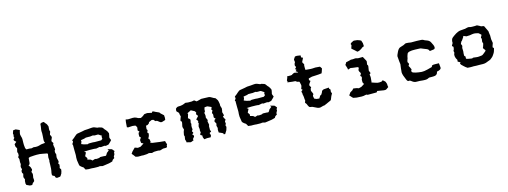

<svg xmlns="http://www.w3.org/2000/svg" viewBox="-14 -1331 5424 2052"><g transform="rotate(-15 2698.0 -305.0)"><path d="M184.6 -602.5C161.1 -613.3 149.4 -619.1 147.5 -619.1C144.5 -618.2 134.8 -617.2 119.1 -616.2C116.2 -609.4 115.2 -605.5 115.2 -604.5L109.4 -587.9C107.4 -582 107.4 -578.1 109.4 -577.1C111.3 -576.2 111.3 -566.4 107.4 -549.8C106.4 -544.9 107.4 -541 110.4 -539.1C113.3 -538.1 110.4 -533.2 99.6 -522.5C97.7 -519.5 96.7 -516.6 98.6 -511.7C100.6 -507.8 106.4 -500 118.2 -491.2C121.1 -489.3 118.2 -486.3 111.3 -481.4C104.5 -475.6 99.6 -471.7 95.7 -468.8C97.7 -452.1 97.7 -443.4 97.7 -442.4C97.7 -441.4 101.6 -434.6 108.4 -422.9C110.4 -419.9 111.3 -417 109.4 -414.1C107.4 -411.1 105.5 -399.4 101.6 -381.8C100.6 -378.9 102.5 -375 105.5 -370.1C108.4 -366.2 108.4 -356.4 106.4 -339.8C105.5 -335 102.5 -331.1 98.6 -330.1C94.7 -328.1 96.7 -321.3 102.5 -306.6C104.5 -304.7 104.5 -300.8 103.5 -296.9C102.5 -293 102.5 -285.2 102.5 -272.5C102.5 -259.8 102.5 -252.9 104.5 -252C106.4 -251 104.5 -244.1 98.6 -229.5C95.7 -222.7 95.7 -214.8 97.7 -208C99.6 -200.2 101.6 -195.3 102.5 -192.4C103.5 -188.5 101.6 -184.6 97.7 -181.6C94.7 -179.7 92.8 -174.8 92.8 -166C92.8 -163.1 92.8 -158.2 93.8 -153.3C94.7 -148.4 96.7 -145.5 100.6 -144.5C104.5 -142.6 102.5 -132.8 97.7 -117.2C94.7 -108.4 94.7 -100.6 98.6 -93.8C101.6 -86.9 103.5 -83 104.5 -81.1C106.4 -78.1 106.4 -75.2 103.5 -71.3C100.6 -67.4 99.6 -53.7 99.6 -29.3L103.5 -22.5C103.5 -23.4 103.5 -21.5 103.5 -16.6C127 -5.9 138.7 0 139.6 0C140.6 0 148.4 0 165 1C171.9 -10.7 175.8 -16.6 176.8 -17.6C177.7 -18.6 182.6 -22.5 191.4 -29.3C196.3 -32.2 198.2 -39.1 197.3 -48.8C196.3 -58.6 196.3 -63.5 196.3 -64.5C195.3 -67.4 194.3 -69.3 195.3 -71.3C196.3 -73.2 197.3 -83 200.2 -99.6C202.1 -107.4 201.2 -115.2 198.2 -122.1C195.3 -128.9 194.3 -132.8 193.4 -133.8C191.4 -136.7 192.4 -139.6 196.3 -141.6C199.2 -143.6 203.1 -149.4 206.1 -160.2C201.2 -178.7 198.2 -187.5 197.3 -188.5C197.3 -189.5 192.4 -196.3 180.7 -211.9C193.4 -214.8 198.2 -225.6 199.2 -241.2C200.2 -257.8 201.2 -273.4 203.1 -288.1L213.9 -293L222.7 -294.9C248 -296.9 261.7 -296.9 263.7 -297.9C265.6 -297.9 275.4 -297.9 293 -298.8C317.4 -299.8 339.8 -296.9 362.3 -292C384.8 -287.1 400.4 -285.2 409.2 -283.2V-278.3C410.2 -277.3 411.1 -277.3 413.1 -276.4L407.2 -239.3C407.2 -238.3 408.2 -229.5 409.2 -211.9C410.2 -203.1 409.2 -198.2 407.2 -197.3C406.2 -196.3 406.2 -182.6 406.2 -155.3C405.3 -124 404.3 -102.5 401.4 -91.8C398.4 -81.1 396.5 -68.4 395.5 -53.7C397.5 -44.9 399.4 -40 401.4 -39.1C403.3 -38.1 409.2 -36.1 420.9 -30.3C424.8 -19.5 426.8 -13.7 426.8 -12.7C426.8 -10.7 431.6 -8.8 440.4 -3.9C459 -5.9 468.8 -6.8 469.7 -6.8L480.5 -10.7L498 -39.1C497.1 -40 500 -46.9 503.9 -59.6C505.9 -71.3 505.9 -77.1 506.8 -79.1C507.8 -81.1 503.9 -85.9 497.1 -94.7C494.1 -97.7 494.1 -100.6 497.1 -104.5C500 -108.4 501 -118.2 502 -133.8C502.9 -137.7 501 -140.6 496.1 -142.6C491.2 -144.5 493.2 -151.4 501 -164.1C502.9 -166 502.9 -170.9 501 -179.7C499 -188.5 497.1 -196.3 495.1 -203.1C493.2 -210 492.2 -217.8 494.1 -226.6C496.1 -235.4 496.1 -241.2 497.1 -246.1C498 -250 498 -253.9 494.1 -258.8C491.2 -263.7 489.3 -273.4 491.2 -287.1C492.2 -293.9 494.1 -297.9 497.1 -298.8C500 -299.8 500 -307.6 498 -325.2C497.1 -331.1 497.1 -335.9 495.1 -336.9C494.1 -337.9 494.1 -344.7 493.2 -358.4C492.2 -363.3 494.1 -366.2 498 -368.2C502 -370.1 499 -377.9 488.3 -390.6C486.3 -393.6 485.4 -396.5 485.4 -400.4C485.4 -404.3 489.3 -415 497.1 -431.6C500 -436.5 500 -441.4 497.1 -448.2C494.1 -454.1 492.2 -460 489.3 -464.8C488.3 -464.8 488.3 -465.8 487.3 -466.8C486.3 -468.8 489.3 -479.5 497.1 -498C498 -501 498 -504.9 495.1 -509.8C492.2 -513.7 492.2 -522.5 493.2 -536.1C494.1 -548.8 494.1 -555.7 495.1 -556.6C496.1 -557.6 493.2 -565.4 486.3 -581.1C483.4 -586.9 482.4 -589.8 481.4 -589.8C480.5 -588.9 472.7 -598.6 458 -618.2C444.3 -617.2 437.5 -617.2 436.5 -617.2C435.5 -617.2 429.7 -614.3 418 -608.4C416 -592.8 416 -585 416 -583C416 -581.1 415 -575.2 413.1 -563.5C410.2 -546.9 408.2 -534.2 409.2 -525.4C411.1 -516.6 411.1 -500 409.2 -475.6C406.2 -436.5 405.3 -417 407.2 -416C409.2 -415 410.2 -410.2 413.1 -398.4C382.8 -395.5 369.1 -393.6 368.2 -393.6C367.2 -393.6 361.3 -391.6 348.6 -387.7C337.9 -384.8 329.1 -382.8 320.3 -382.8H305.7C296.9 -382.8 293 -382.8 292 -384.8C291 -386.7 282.2 -385.7 264.6 -380.9C256.8 -378.9 252 -378.9 250 -380.9C248 -382.8 231.4 -382.8 203.1 -382.8L193.4 -399.4L192.4 -410.2C190.4 -425.8 188.5 -442.4 189.5 -460C190.4 -476.6 190.4 -490.2 190.4 -499C190.4 -508.8 188.5 -518.6 184.6 -529.3C181.6 -540 180.7 -544.9 180.7 -545.9C178.7 -550.8 178.7 -558.6 180.7 -569.3L184.6 -585.9C185.5 -590.8 186.5 -592.8 188.5 -593.8C190.4 -594.7 188.5 -597.7 184.6 -602.5Z M966.8 -421.9C960 -424.8 952.1 -425.8 943.4 -425.8C938.5 -425.8 932.6 -425.8 925.8 -424.8C909.2 -422.9 886.7 -420.9 856.4 -419.9C854.5 -419.9 845.7 -418 829.1 -414.1C812.5 -411.1 801.8 -409.2 794.9 -408.2C777.3 -406.2 766.6 -403.3 762.7 -400.4C759.8 -397.5 752.9 -392.6 744.1 -385.7C740.2 -382.8 733.4 -377 725.6 -369.1C716.8 -362.3 710 -358.4 706.1 -354.5C700.2 -349.6 699.2 -344.7 704.1 -340.8C709 -336.9 705.1 -327.1 692.4 -310.5C691.4 -308.6 690.4 -307.6 690.4 -306.6C689.5 -305.7 690.4 -305.7 693.4 -304.7C697.3 -303.7 699.2 -302.7 696.3 -300.8V-275.4C697.3 -268.6 696.3 -258.8 696.3 -246.1C697.3 -196.3 698.2 -171.9 696.3 -170.9C695.3 -170.9 694.3 -157.2 695.3 -130.9C695.3 -128.9 696.3 -120.1 699.2 -104.5C702.1 -88.9 703.1 -78.1 704.1 -74.2C705.1 -71.3 707 -66.4 712.9 -61.5C717.8 -56.6 725.6 -49.8 737.3 -42H740.2C742.2 -41 747.1 -31.2 758.8 -10.7C780.3 -8.8 791 -7.8 792 -6.8H819.3C830.1 -6.8 835 -6.8 835.9 -5.9C836.9 -4.9 852.5 -3.9 883.8 -3.9C899.4 -3.9 907.2 -3.9 908.2 -5.9C909.2 -7.8 920.9 -5.9 943.4 0H946.3C950.2 0 957 -1 967.8 -2.9C981.4 -4.9 992.2 -6.8 1001 -7.8C1011.7 -8.8 1022.5 -10.7 1035.2 -14.6C1047.9 -18.6 1054.7 -20.5 1055.7 -20.5C1058.6 -21.5 1059.6 -25.4 1061.5 -30.3C1062.5 -34.2 1070.3 -41 1085.9 -49.8C1087.9 -51.8 1087.9 -53.7 1085.9 -58.6C1084 -63.5 1087.9 -73.2 1097.7 -87.9C1099.6 -91.8 1100.6 -95.7 1098.6 -99.6C1096.7 -103.5 1100.6 -110.4 1108.4 -122.1C1094.7 -139.6 1086.9 -148.4 1085 -148.4C1084 -148.4 1068.4 -152.3 1040 -160.2L1043 -155.3C1042 -156.2 1044.9 -152.3 1050.8 -144.5C1033.2 -129.9 1024.4 -123 1023.4 -123C1024.4 -122.1 1020.5 -115.2 1011.7 -102.5C1008.8 -97.7 1004.9 -95.7 1000 -96.7C995.1 -98.6 979.5 -98.6 950.2 -99.6C942.4 -99.6 938.5 -98.6 937.5 -95.7C936.5 -93.8 926.8 -91.8 908.2 -90.8C896.5 -89.8 890.6 -90.8 889.6 -93.8C888.7 -95.7 878.9 -92.8 858.4 -85.9C855.5 -84 851.6 -86.9 846.7 -92.8C841.8 -98.6 829.1 -104.5 806.6 -108.4C802.7 -108.4 801.8 -110.4 806.6 -114.3C810.5 -119.1 806.6 -129.9 793.9 -144.5C792 -146.5 791 -148.4 792 -152.3C793 -156.2 798.8 -167 809.6 -186.5L797.9 -196.3L792 -200.2C823.2 -201.2 842.8 -201.2 849.6 -202.1C855.5 -202.1 871.1 -202.1 895.5 -201.2C911.1 -200.2 919.9 -200.2 920.9 -198.2C921.9 -196.3 933.6 -199.2 958 -204.1C965.8 -206.1 971.7 -205.1 972.7 -202.1C973.6 -199.2 985.4 -200.2 1009.8 -203.1C1018.6 -205.1 1025.4 -204.1 1027.3 -201.2C1029.3 -198.2 1042 -200.2 1065.4 -206.1L1089.8 -229.5C1091.8 -231.4 1095.7 -236.3 1103.5 -245.1C1097.7 -259.8 1094.7 -266.6 1093.8 -267.6C1093.8 -268.6 1093.8 -270.5 1092.8 -274.4C1091.8 -278.3 1091.8 -281.2 1093.8 -285.2C1095.7 -288.1 1096.7 -299.8 1100.6 -320.3C1093.8 -335 1090.8 -341.8 1090.8 -342.8C1090.8 -343.8 1085.9 -350.6 1075.2 -364.3C1071.3 -368.2 1070.3 -369.1 1069.3 -369.1C1068.4 -370.1 1064.5 -376 1056.6 -386.7C1052.7 -393.6 1046.9 -397.5 1041 -400.4C1035.2 -402.3 1028.3 -404.3 1021.5 -406.2C1013.7 -409.2 1008.8 -411.1 1005.9 -409.2C1003.9 -407.2 990.2 -411.1 966.8 -421.9ZM908.2 -340.8C922.9 -343.8 931.6 -343.8 934.6 -340.8C937.5 -338.9 943.4 -337.9 954.1 -337.9C975.6 -338.9 986.3 -338.9 987.3 -336.9C988.3 -335 1000 -328.1 1022.5 -313.5C1016.6 -309.6 1013.7 -307.6 1014.6 -306.6C1014.6 -304.7 1014.6 -296.9 1016.6 -281.2C1010.7 -277.3 1007.8 -274.4 1006.8 -274.4C1006.8 -275.4 1004.9 -273.4 1001 -269.5C955.1 -268.6 930.7 -268.6 928.7 -269.5C926.8 -270.5 920.9 -270.5 910.2 -271.5C874 -272.5 856.4 -271.5 855.5 -268.6C855.5 -265.6 850.6 -265.6 839.8 -268.6C820.3 -272.5 811.5 -274.4 810.5 -275.4C809.6 -275.4 800.8 -279.3 783.2 -286.1C790 -301.8 793 -309.6 793 -310.5C793 -311.5 793 -316.4 792 -327.1C825.2 -332 841.8 -335.9 843.8 -337.9C845.7 -339.8 849.6 -340.8 858.4 -339.8C862.3 -338.9 870.1 -339.8 880.9 -339.8C890.6 -338.9 899.4 -338.9 908.2 -340.8Z M1641.6 -412.1C1633.8 -415 1628.9 -418 1626 -420.9C1623 -422.9 1617.2 -423.8 1606.4 -424.8C1604.5 -424.8 1604.5 -423.8 1603.5 -420.9C1602.5 -417 1602.5 -415 1601.6 -413.1C1567.4 -419.9 1550.8 -423.8 1549.8 -423.8C1548.8 -423.8 1540 -422.9 1522.5 -420.9C1518.6 -420.9 1513.7 -418.9 1509.8 -414.1C1505.9 -409.2 1494.1 -401.4 1472.7 -390.6C1457 -394.5 1449.2 -395.5 1448.2 -395.5C1447.3 -394.5 1439.5 -399.4 1423.8 -407.2C1415 -411.1 1403.3 -414.1 1389.6 -414.1C1375 -413.1 1366.2 -413.1 1362.3 -413.1C1346.7 -413.1 1339.8 -413.1 1338.9 -412.1C1337.9 -411.1 1328.1 -413.1 1310.5 -417C1307.6 -399.4 1306.6 -389.6 1305.7 -387.7C1305.7 -385.7 1304.7 -368.2 1301.8 -333C1304.7 -335 1305.7 -334 1306.6 -333C1307.6 -332 1308.6 -331.1 1310.5 -328.1C1344.7 -331.1 1361.3 -332 1363.3 -331.1C1365.2 -330.1 1376 -329.1 1394.5 -327.1C1403.3 -314.5 1408.2 -307.6 1408.2 -306.6L1407.2 -293C1406.2 -282.2 1405.3 -276.4 1403.3 -274.4C1402.3 -272.5 1407.2 -266.6 1418 -254.9C1420.9 -251 1419.9 -249 1413.1 -248C1406.2 -247.1 1403.3 -232.4 1404.3 -205.1C1404.3 -200.2 1407.2 -197.3 1413.1 -195.3C1418.9 -193.4 1418 -185.5 1406.2 -171.9C1404.3 -168.9 1402.3 -165 1402.3 -158.2C1402.3 -152.3 1403.3 -143.6 1405.3 -134.8C1406.2 -130.9 1408.2 -128.9 1413.1 -127.9C1417 -127 1422.9 -124 1428.7 -120.1C1403.3 -103.5 1390.6 -95.7 1389.6 -94.7C1388.7 -94.7 1378.9 -93.8 1361.3 -90.8C1357.4 -89.8 1352.5 -91.8 1346.7 -94.7C1340.8 -97.7 1333 -99.6 1326.2 -101.6C1304.7 -79.1 1293.9 -68.4 1293 -68.4C1293 -67.4 1288.1 -60.5 1277.3 -45.9C1288.1 -34.2 1293 -28.3 1293 -27.3C1293 -26.4 1298.8 -19.5 1309.6 -4.9L1335.9 1H1366.2C1378.9 0 1385.7 0 1387.7 2H1392.6C1399.4 2 1412.1 2 1429.7 0C1444.3 -2 1452.1 -2.9 1453.1 -4.9C1453.1 -6.8 1463.9 -4.9 1487.3 1C1492.2 2 1497.1 1 1502 -2C1505.9 -4.9 1522.5 -5.9 1551.8 -5.9C1567.4 -5.9 1575.2 -3.9 1576.2 -2C1576.2 0 1589.8 -3.9 1616.2 -12.7H1645.5L1661.1 -16.6C1663.1 -30.3 1664.1 -38.1 1664.1 -39.1C1664.1 -40 1666 -42 1669.9 -44.9C1663.1 -63.5 1660.2 -73.2 1660.2 -74.2C1659.2 -75.2 1659.2 -78.1 1658.2 -85C1624 -88.9 1604.5 -89.8 1599.6 -90.8C1594.7 -91.8 1587.9 -91.8 1578.1 -93.8C1540 -98.6 1520.5 -100.6 1520.5 -101.6C1520.5 -102.5 1514.6 -104.5 1501 -107.4C1504.9 -115.2 1506.8 -119.1 1506.8 -120.1C1506.8 -121.1 1505.9 -130.9 1502 -147.5C1498 -150.4 1495.1 -152.3 1493.2 -154.3C1491.2 -156.2 1492.2 -160.2 1497.1 -168C1501 -172.9 1503.9 -180.7 1505.9 -188.5L1509.8 -207C1510.7 -210.9 1508.8 -212.9 1502.9 -214.8C1497.1 -216.8 1498 -226.6 1506.8 -244.1C1508.8 -247.1 1506.8 -250 1502.9 -252.9C1499 -255.9 1499 -270.5 1503.9 -296.9C1512.7 -297.9 1518.6 -298.8 1519.5 -298.8C1520.5 -297.9 1526.4 -302.7 1539.1 -312.5C1542 -314.5 1543.9 -317.4 1542 -320.3C1540 -323.2 1551.8 -329.1 1577.1 -339.8C1588.9 -338.9 1594.7 -337.9 1595.7 -336.9C1596.7 -335.9 1600.6 -331.1 1608.4 -323.2C1614.3 -316.4 1620.1 -314.5 1623 -317.4C1626 -320.3 1636.7 -313.5 1655.3 -297.9C1663.1 -291 1672.9 -288.1 1684.6 -292C1696.3 -294.9 1707 -298.8 1717.8 -302.7L1720.7 -325.2C1720.7 -326.2 1720.7 -335.9 1718.8 -354.5C1694.3 -376 1681.6 -387.7 1681.6 -391.6C1681.6 -394.5 1668 -401.4 1641.6 -412.1Z M2006.8 -419.9C1989.3 -420.9 1979.5 -421.9 1978.5 -423.8C1977.5 -425.8 1966.8 -421.9 1949.2 -414.1C1942.4 -411.1 1930.7 -408.2 1914.1 -406.2L1888.7 -405.3C1881.8 -405.3 1875 -402.3 1869.1 -397.5C1863.3 -392.6 1860.4 -389.6 1859.4 -388.7C1857.4 -375 1857.4 -367.2 1856.4 -365.2C1855.5 -362.3 1861.3 -354.5 1875 -342.8C1878.9 -339.8 1880.9 -335 1880.9 -329.1C1880.9 -323.2 1882.8 -312.5 1887.7 -297.9C1888.7 -295.9 1887.7 -293.9 1886.7 -292C1884.8 -290 1881.8 -279.3 1875 -260.7C1872.1 -252 1873 -247.1 1878.9 -245.1C1884.8 -244.1 1886.7 -233.4 1881.8 -214.8C1877.9 -196.3 1875 -185.5 1876 -181.6C1877 -177.7 1879.9 -168.9 1883.8 -155.3C1885.7 -151.4 1884.8 -147.5 1880.9 -142.6C1877.9 -137.7 1874 -124 1870.1 -99.6C1868.2 -91.8 1869.1 -86.9 1872.1 -85.9C1875 -85 1874 -73.2 1869.1 -49.8C1868.2 -45.9 1869.1 -41 1872.1 -35.2C1875 -29.3 1877 -21.5 1876 -12.7C1903.3 -5.9 1918 -2.9 1919.9 -2C1920.9 -1 1932.6 -4.9 1956.1 -15.6C1954.1 -18.6 1953.1 -21.5 1951.2 -23.4C1949.2 -26.4 1953.1 -33.2 1963.9 -43.9C1967.8 -47.9 1970.7 -51.8 1970.7 -56.6C1971.7 -61.5 1966.8 -69.3 1958 -78.1C1955.1 -81.1 1958 -83 1966.8 -85.9C1974.6 -89.8 1973.6 -97.7 1961.9 -111.3C1968.8 -123 1972.7 -128.9 1973.6 -129.9C1974.6 -130.9 1973.6 -135.7 1971.7 -146.5C1970.7 -154.3 1970.7 -163.1 1971.7 -169.9C1973.6 -175.8 1974.6 -180.7 1975.6 -185.5C1977.5 -192.4 1977.5 -195.3 1974.6 -196.3C1971.7 -197.3 1972.7 -209 1978.5 -229.5C1980.5 -234.4 1978.5 -239.3 1972.7 -245.1C1967.8 -251 1961.9 -254.9 1957 -256.8C1964.8 -284.2 1969.7 -298.8 1969.7 -299.8L1965.8 -310.5C1984.4 -319.3 1995.1 -325.2 1999 -327.1C2002.9 -329.1 2004.9 -330.1 2007.8 -332C2034.2 -317.4 2046.9 -310.5 2047.9 -310.5C2047.9 -311.5 2050.8 -306.6 2055.7 -297.9C2059.6 -292 2059.6 -287.1 2053.7 -284.2C2048.8 -281.2 2052.7 -271.5 2066.4 -256.8C2068.4 -253.9 2068.4 -252.9 2066.4 -251C2064.5 -249 2056.6 -240.2 2041 -223.6C2038.1 -220.7 2039.1 -217.8 2044.9 -214.8C2049.8 -211.9 2052.7 -205.1 2054.7 -196.3C2055.7 -193.4 2053.7 -191.4 2049.8 -189.5C2045.9 -187.5 2047.9 -184.6 2055.7 -179.7C2048.8 -158.2 2045.9 -146.5 2044.9 -145.5C2043.9 -144.5 2044.9 -134.8 2047.9 -116.2C2048.8 -111.3 2049.8 -109.4 2047.9 -108.4C2045.9 -108.4 2045.9 -98.6 2048.8 -80.1C2049.8 -78.1 2049.8 -77.1 2049.8 -75.2C2048.8 -73.2 2048.8 -72.3 2047.9 -71.3C2037.1 -59.6 2036.1 -52.7 2043 -47.9C2048.8 -43.9 2052.7 -42 2055.7 -41C2058.6 -39.1 2059.6 -35.2 2057.6 -29.3C2055.7 -23.4 2059.6 -11.7 2068.4 4.9C2087.9 2 2097.7 1 2098.6 1C2099.6 1 2113.3 1 2139.6 2C2145.5 -10.7 2147.5 -17.6 2147.5 -18.6C2147.5 -20.5 2144.5 -29.3 2139.6 -44.9C2156.2 -52.7 2163.1 -58.6 2159.2 -62.5C2155.3 -67.4 2154.3 -70.3 2153.3 -71.3C2151.4 -74.2 2151.4 -77.1 2152.3 -81.1C2153.3 -85.9 2153.3 -95.7 2152.3 -110.4C2151.4 -119.1 2153.3 -125 2156.2 -126C2159.2 -127 2157.2 -139.6 2151.4 -166C2149.4 -172.9 2151.4 -177.7 2154.3 -178.7C2158.2 -180.7 2155.3 -190.4 2145.5 -209C2142.6 -212.9 2142.6 -216.8 2144.5 -221.7C2146.5 -225.6 2146.5 -237.3 2143.6 -255.9C2142.6 -259.8 2141.6 -262.7 2140.6 -263.7C2138.7 -264.6 2143.6 -270.5 2151.4 -281.2C2153.3 -284.2 2153.3 -287.1 2151.4 -291C2150.4 -295.9 2152.3 -306.6 2158.2 -324.2C2178.7 -327.1 2189.5 -327.1 2191.4 -326.2C2193.4 -325.2 2205.1 -320.3 2228.5 -309.6C2230.5 -304.7 2232.4 -300.8 2231.4 -299.8C2230.5 -298.8 2226.6 -293.9 2220.7 -285.2C2224.6 -280.3 2227.5 -276.4 2230.5 -274.4C2232.4 -272.5 2229.5 -263.7 2220.7 -248C2218.8 -245.1 2219.7 -240.2 2224.6 -234.4C2228.5 -228.5 2228.5 -216.8 2225.6 -201.2C2224.6 -197.3 2225.6 -193.4 2228.5 -189.5C2231.4 -185.5 2236.3 -180.7 2242.2 -175.8C2234.4 -171.9 2229.5 -168.9 2228.5 -168C2227.5 -167 2225.6 -162.1 2221.7 -151.4C2230.5 -134.8 2235.4 -125 2236.3 -123C2237.3 -122.1 2235.4 -118.2 2231.4 -107.4C2230.5 -105.5 2230.5 -101.6 2231.4 -97.7C2232.4 -93.8 2233.4 -86.9 2237.3 -76.2C2238.3 -71.3 2237.3 -68.4 2235.4 -66.4C2233.4 -64.5 2233.4 -50.8 2235.4 -25.4C2252.9 -17.6 2264.6 -12.7 2268.6 -10.7C2271.5 -8.8 2275.4 -6.8 2281.2 -3.9V4.9C2282.2 7.8 2287.1 7.8 2297.9 8.8C2312.5 -14.6 2320.3 -26.4 2320.3 -27.3C2321.3 -28.3 2323.2 -37.1 2329.1 -56.6C2331.1 -63.5 2331.1 -68.4 2327.1 -71.3C2323.2 -73.2 2325.2 -83 2333 -98.6C2335.9 -104.5 2335 -108.4 2331.1 -110.4C2327.1 -113.3 2329.1 -122.1 2339.8 -136.7C2340.8 -138.7 2341.8 -139.6 2341.8 -140.6C2341.8 -142.6 2340.8 -143.6 2338.9 -145.5C2335.9 -149.4 2330.1 -158.2 2324.2 -172.9C2321.3 -178.7 2324.2 -180.7 2330.1 -181.6C2336.9 -182.6 2337.9 -190.4 2333 -206.1C2329.1 -217.8 2327.1 -224.6 2327.1 -225.6L2331.1 -241.2C2333 -256.8 2334 -264.6 2334 -266.6C2333 -268.6 2331.1 -276.4 2326.2 -292C2324.2 -299.8 2323.2 -304.7 2325.2 -306.6C2327.1 -307.6 2325.2 -320.3 2320.3 -344.7C2318.4 -355.5 2315.4 -363.3 2309.6 -370.1C2304.7 -377 2301.8 -380.9 2300.8 -382.8C2295.9 -388.7 2293 -391.6 2291 -390.6C2290 -389.6 2277.3 -395.5 2252.9 -410.2C2246.1 -414.1 2239.3 -417 2233.4 -418C2226.6 -418.9 2210 -418.9 2184.6 -419.9C2161.1 -420.9 2148.4 -420.9 2147.5 -420.9C2146.5 -420.9 2136.7 -418 2118.2 -413.1C2101.6 -409.2 2092.8 -407.2 2091.8 -408.2C2090.8 -409.2 2085.9 -413.1 2076.2 -420.9C2073.2 -422.9 2070.3 -424.8 2066.4 -424.8C2064.5 -424.8 2062.5 -423.8 2059.6 -422.9C2053.7 -419.9 2035.2 -418.9 2006.8 -419.9Z M2765.6 -421.9C2758.8 -424.8 2751 -425.8 2742.2 -425.8C2737.3 -425.8 2731.4 -425.8 2724.6 -424.8C2708 -422.9 2685.5 -420.9 2655.3 -419.9C2653.3 -419.9 2644.5 -418 2627.9 -414.1C2611.3 -411.1 2600.6 -409.2 2593.8 -408.2C2576.2 -406.2 2565.4 -403.3 2561.5 -400.4C2558.6 -397.5 2551.8 -392.6 2543 -385.7C2539.1 -382.8 2532.2 -377 2524.4 -369.1C2515.6 -362.3 2508.8 -358.4 2504.9 -354.5C2499 -349.6 2498 -344.7 2502.9 -340.8C2507.8 -336.9 2503.9 -327.1 2491.2 -310.5C2490.2 -308.6 2489.3 -307.6 2489.3 -306.6C2488.3 -305.7 2489.3 -305.7 2492.2 -304.7C2496.1 -303.7 2498 -302.7 2495.1 -300.8V-275.4C2496.1 -268.6 2495.1 -258.8 2495.1 -246.1C2496.1 -196.3 2497.1 -171.9 2495.1 -170.9C2494.1 -170.9 2493.2 -157.2 2494.1 -130.9C2494.1 -128.9 2495.1 -120.1 2498 -104.5C2501 -88.9 2502 -78.1 2502.9 -74.2C2503.9 -71.3 2505.9 -66.4 2511.7 -61.5C2516.6 -56.6 2524.4 -49.8 2536.1 -42H2539.1C2541 -41 2545.9 -31.2 2557.6 -10.7C2579.1 -8.8 2589.8 -7.8 2590.8 -6.8H2618.2C2628.9 -6.8 2633.8 -6.8 2634.8 -5.9C2635.7 -4.9 2651.4 -3.9 2682.6 -3.9C2698.2 -3.9 2706.1 -3.9 2707 -5.9C2708 -7.8 2719.7 -5.9 2742.2 0H2745.1C2749 0 2755.9 -1 2766.6 -2.9C2780.3 -4.9 2791 -6.8 2799.8 -7.8C2810.5 -8.8 2821.3 -10.7 2834 -14.6C2846.7 -18.6 2853.5 -20.5 2854.5 -20.5C2857.4 -21.5 2858.4 -25.4 2860.4 -30.3C2861.3 -34.2 2869.1 -41 2884.8 -49.8C2886.7 -51.8 2886.7 -53.7 2884.8 -58.6C2882.8 -63.5 2886.7 -73.2 2896.5 -87.9C2898.4 -91.8 2899.4 -95.7 2897.5 -99.6C2895.5 -103.5 2899.4 -110.4 2907.2 -122.1C2893.6 -139.6 2885.7 -148.4 2883.8 -148.4C2882.8 -148.4 2867.2 -152.3 2838.9 -160.2L2841.8 -155.3C2840.8 -156.2 2843.8 -152.3 2849.6 -144.5C2832 -129.9 2823.2 -123 2822.3 -123C2823.2 -122.1 2819.3 -115.2 2810.5 -102.5C2807.6 -97.7 2803.7 -95.7 2798.8 -96.7C2793.9 -98.6 2778.3 -98.6 2749 -99.6C2741.2 -99.6 2737.3 -98.6 2736.3 -95.7C2735.4 -93.8 2725.6 -91.8 2707 -90.8C2695.3 -89.8 2689.5 -90.8 2688.5 -93.8C2687.5 -95.7 2677.7 -92.8 2657.2 -85.9C2654.3 -84 2650.4 -86.9 2645.5 -92.8C2640.6 -98.6 2627.9 -104.5 2605.5 -108.4C2601.6 -108.4 2600.6 -110.4 2605.5 -114.3C2609.4 -119.1 2605.5 -129.9 2592.8 -144.5C2590.8 -146.5 2589.8 -148.4 2590.8 -152.3C2591.8 -156.2 2597.7 -167 2608.4 -186.5L2596.7 -196.3L2590.8 -200.2C2622.1 -201.2 2641.6 -201.2 2648.4 -202.1C2654.3 -202.1 2669.9 -202.1 2694.3 -201.2C2710 -200.2 2718.8 -200.2 2719.7 -198.2C2720.7 -196.3 2732.4 -199.2 2756.8 -204.1C2764.6 -206.1 2770.5 -205.1 2771.5 -202.1C2772.5 -199.2 2784.2 -200.2 2808.6 -203.1C2817.4 -205.1 2824.2 -204.1 2826.2 -201.2C2828.1 -198.2 2840.8 -200.2 2864.3 -206.1L2888.7 -229.5C2890.6 -231.4 2894.5 -236.3 2902.3 -245.1C2896.5 -259.8 2893.6 -266.6 2892.6 -267.6C2892.6 -268.6 2892.6 -270.5 2891.6 -274.4C2890.6 -278.3 2890.6 -281.2 2892.6 -285.2C2894.5 -288.1 2895.5 -299.8 2899.4 -320.3C2892.6 -335 2889.6 -341.8 2889.6 -342.8C2889.6 -343.8 2884.8 -350.6 2874 -364.3C2870.1 -368.2 2869.1 -369.1 2868.2 -369.1C2867.2 -370.1 2863.3 -376 2855.5 -386.7C2851.6 -393.6 2845.7 -397.5 2839.8 -400.4C2834 -402.3 2827.1 -404.3 2820.3 -406.2C2812.5 -409.2 2807.6 -411.1 2804.7 -409.2C2802.7 -407.2 2789.1 -411.1 2765.6 -421.9ZM2707 -340.8C2721.7 -343.8 2730.5 -343.8 2733.4 -340.8C2736.3 -338.9 2742.2 -337.9 2752.9 -337.9C2774.4 -338.9 2785.2 -338.9 2786.1 -336.9C2787.1 -335 2798.8 -328.1 2821.3 -313.5C2815.4 -309.6 2812.5 -307.6 2813.5 -306.6C2813.5 -304.7 2813.5 -296.9 2815.4 -281.2C2809.6 -277.3 2806.6 -274.4 2805.7 -274.4C2805.7 -275.4 2803.7 -273.4 2799.8 -269.5C2753.9 -268.6 2729.5 -268.6 2727.5 -269.5C2725.6 -270.5 2719.7 -270.5 2709 -271.5C2672.9 -272.5 2655.3 -271.5 2654.3 -268.6C2654.3 -265.6 2649.4 -265.6 2638.7 -268.6C2619.1 -272.5 2610.4 -274.4 2609.4 -275.4C2608.4 -275.4 2599.6 -279.3 2582 -286.1C2588.9 -301.8 2591.8 -309.6 2591.8 -310.5C2591.8 -311.5 2591.8 -316.4 2590.8 -327.1C2624 -332 2640.6 -335.9 2642.6 -337.9C2644.5 -339.8 2648.4 -340.8 2657.2 -339.8C2661.1 -338.9 2668.9 -339.8 2679.7 -339.8C2689.5 -338.9 2698.2 -338.9 2707 -340.8Z M3293.9 -594.7C3266.6 -598.6 3252 -601.6 3251 -600.6C3249 -600.6 3243.2 -599.6 3232.4 -598.6C3221.7 -583 3215.8 -574.2 3214.8 -572.3C3212.9 -571.3 3213.9 -561.5 3216.8 -543.9C3217.8 -540 3215.8 -536.1 3211.9 -531.2C3208 -526.4 3207 -518.6 3206.1 -504.9C3206.1 -501 3208 -497.1 3212.9 -493.2C3217.8 -489.3 3212.9 -480.5 3198.2 -468.8C3201.2 -466.8 3205.1 -464.8 3209 -460.9C3212.9 -457 3209 -452.1 3198.2 -445.3C3210.9 -437.5 3216.8 -432.6 3217.8 -431.6C3216.8 -431.6 3217.8 -429.7 3221.7 -424.8C3195.3 -429.7 3182.6 -431.6 3180.7 -432.6C3179.7 -433.6 3170.9 -429.7 3154.3 -420.9C3154.3 -419.9 3153.3 -418.9 3150.4 -417C3147.5 -415 3129.9 -414.1 3097.7 -415C3094.7 -415 3094.7 -414.1 3095.7 -410.2C3097.7 -407.2 3092.8 -394.5 3083 -373C3085.9 -366.2 3086.9 -362.3 3086.9 -361.3C3087.9 -360.4 3085.9 -357.4 3083 -352.5C3117.2 -347.7 3134.8 -345.7 3135.7 -345.7C3135.7 -344.7 3145.5 -344.7 3165 -343.8C3168.9 -344.7 3172.9 -341.8 3177.7 -336.9C3182.6 -332 3191.4 -329.1 3205.1 -327.1C3209 -326.2 3210.9 -324.2 3210.9 -320.3C3210.9 -316.4 3213.9 -305.7 3217.8 -289.1C3219.7 -282.2 3217.8 -273.4 3213.9 -264.6C3210.9 -254.9 3209 -248 3207 -245.1C3209 -244.1 3212.9 -242.2 3216.8 -238.3C3220.7 -234.4 3217.8 -229.5 3207 -224.6C3202.1 -221.7 3201.2 -217.8 3203.1 -211.9C3205.1 -207 3205.1 -203.1 3207 -200.2C3208 -197.3 3208 -194.3 3207 -190.4C3206.1 -186.5 3208 -179.7 3210.9 -168.9C3210.9 -168 3211.9 -163.1 3212.9 -151.4C3213.9 -139.6 3213.9 -133.8 3213.9 -132.8C3215.8 -122.1 3216.8 -117.2 3216.8 -116.2C3217.8 -116.2 3214.8 -110.4 3210 -97.7C3208 -93.8 3209 -89.8 3213.9 -86.9C3218.8 -83 3224.6 -73.2 3230.5 -55.7C3235.4 -43.9 3241.2 -37.1 3249 -35.2C3255.9 -34.2 3264.6 -33.2 3272.5 -31.2C3273.4 -30.3 3281.2 -27.3 3294.9 -20.5C3308.6 -13.7 3317.4 -9.8 3321.3 -7.8C3330.1 -3.9 3338.9 -2 3346.7 -2C3350.6 -2 3353.5 -2 3357.4 -2.9C3368.2 -5.9 3375 -6.8 3378.9 -8.8C3387.7 -11.7 3392.6 -12.7 3394.5 -11.7C3396.5 -9.8 3407.2 -14.6 3427.7 -23.4C3436.5 -27.3 3441.4 -29.3 3442.4 -30.3C3442.4 -31.2 3454.1 -35.2 3477.5 -45.9C3482.4 -48.8 3486.3 -55.7 3490.2 -68.4C3494.1 -81.1 3501 -95.7 3511.7 -113.3C3512.7 -114.3 3512.7 -114.3 3512.7 -116.2C3512.7 -118.2 3511.7 -122.1 3508.8 -126C3504.9 -130.9 3504.9 -141.6 3507.8 -156.2C3508.8 -161.1 3505.9 -164.1 3501 -167C3496.1 -169.9 3495.1 -175.8 3496.1 -184.6C3459 -181.6 3440.4 -180.7 3439.5 -180.7C3438.5 -181.6 3431.6 -177.7 3418 -169.9L3411.1 -152.3C3412.1 -152.3 3408.2 -147.5 3402.3 -137.7C3398.4 -130.9 3394.5 -127 3391.6 -128.9C3388.7 -130.9 3380.9 -121.1 3368.2 -97.7C3348.6 -99.6 3339.8 -100.6 3338.9 -100.6C3337.9 -100.6 3330.1 -103.5 3315.4 -110.4L3309.6 -134.8C3309.6 -135.7 3309.6 -138.7 3310.5 -144.5C3309.6 -150.4 3312.5 -153.3 3316.4 -155.3C3321.3 -156.2 3319.3 -164.1 3312.5 -178.7C3305.7 -193.4 3301.8 -201.2 3302.7 -202.1C3303.7 -203.1 3303.7 -209 3305.7 -220.7C3306.6 -226.6 3308.6 -229.5 3312.5 -231.4C3316.4 -233.4 3313.5 -241.2 3303.7 -254.9C3300.8 -258.8 3299.8 -263.7 3302.7 -269.5C3304.7 -275.4 3310.5 -284.2 3321.3 -297.9C3326.2 -303.7 3324.2 -307.6 3318.4 -309.6C3312.5 -312.5 3310.5 -320.3 3314.5 -334C3336.9 -338.9 3349.6 -342.8 3352.5 -343.8C3356.4 -344.7 3370.1 -344.7 3394.5 -345.7C3415 -346.7 3425.8 -346.7 3427.7 -347.7C3428.7 -347.7 3439.5 -348.6 3460.9 -351.6C3463.9 -358.4 3465.8 -365.2 3467.8 -369.1C3468.8 -374 3472.7 -384.8 3478.5 -401.4L3466.8 -418.9L3461.9 -424.8C3428.7 -427.7 3413.1 -428.7 3412.1 -428.7L3379.9 -426.8C3372.1 -425.8 3357.4 -426.8 3336.9 -428.7C3316.4 -430.7 3305.7 -431.6 3303.7 -431.6C3303.7 -434.6 3303.7 -441.4 3302.7 -453.1C3301.8 -463.9 3302.7 -469.7 3302.7 -470.7C3302.7 -482.4 3303.7 -488.3 3305.7 -489.3C3307.6 -491.2 3303.7 -499 3293.9 -513.7C3291 -517.6 3291 -522.5 3293.9 -526.4C3296.9 -530.3 3301.8 -540 3309.6 -557.6C3312.5 -564.5 3310.5 -568.4 3302.7 -567.4C3294.9 -567.4 3292 -576.2 3293.9 -594.7Z M3920.9 -595.7C3899.4 -598.6 3887.7 -599.6 3884.8 -599.6H3883.8C3882.8 -600.6 3873 -595.7 3852.5 -585L3842.8 -575.2C3840.8 -574.2 3842.8 -569.3 3847.7 -560.5C3842.8 -544.9 3840.8 -537.1 3839.8 -536.1C3838.9 -535.2 3838.9 -531.2 3835.9 -524.4C3850.6 -511.7 3860.4 -502.9 3865.2 -499C3869.1 -495.1 3877 -488.3 3890.6 -475.6C3903.3 -478.5 3909.2 -478.5 3910.2 -479.5C3911.1 -479.5 3918 -484.4 3932.6 -491.2C3939.5 -494.1 3943.4 -497.1 3944.3 -500C3945.3 -502.9 3955.1 -507.8 3972.7 -514.6C3971.7 -537.1 3971.7 -547.9 3970.7 -548.8C3970.7 -549.8 3966.8 -558.6 3960.9 -579.1C3951.2 -584 3947.3 -586.9 3946.3 -586.9C3945.3 -586.9 3936.5 -589.8 3920.9 -595.7ZM3878.9 -406.2C3863.3 -411.1 3849.6 -414.1 3839.8 -412.1C3830.1 -410.2 3819.3 -410.2 3805.7 -411.1C3801.8 -412.1 3797.9 -411.1 3794.9 -409.2C3792 -408.2 3775.4 -404.3 3745.1 -397.5C3740.2 -386.7 3737.3 -381.8 3736.3 -380.9L3729.5 -373L3742.2 -333C3742.2 -332 3742.2 -327.1 3744.1 -316.4C3763.7 -322.3 3773.4 -325.2 3774.4 -326.2C3775.4 -327.1 3783.2 -325.2 3795.9 -322.3C3812.5 -319.3 3829.1 -317.4 3844.7 -316.4C3860.4 -315.4 3864.3 -306.6 3853.5 -290C3849.6 -283.2 3849.6 -275.4 3854.5 -265.6C3860.4 -255.9 3863.3 -250 3865.2 -248C3867.2 -245.1 3866.2 -240.2 3863.3 -234.4C3859.4 -228.5 3856.4 -223.6 3853.5 -219.7C3852.5 -217.8 3853.5 -215.8 3858.4 -212.9C3863.3 -210 3866.2 -204.1 3865.2 -192.4C3865.2 -189.5 3864.3 -187.5 3861.3 -185.5C3859.4 -183.6 3857.4 -171.9 3858.4 -153.3C3858.4 -145.5 3859.4 -139.6 3862.3 -135.7C3864.3 -131.8 3867.2 -127.9 3871.1 -125L3834 -101.6C3833 -101.6 3824.2 -99.6 3806.6 -94.7C3802.7 -93.8 3799.8 -94.7 3794.9 -97.7C3791 -100.6 3774.4 -103.5 3746.1 -107.4C3737.3 -96.7 3732.4 -91.8 3731.4 -90.8C3731.4 -91.8 3722.7 -85.9 3705.1 -75.2L3693.4 -57.6C3694.3 -57.6 3691.4 -54.7 3684.6 -47.9C3699.2 -31.2 3707 -21.5 3709 -20.5C3710 -19.5 3713.9 -16.6 3719.7 -10.7C3743.2 -5.9 3754.9 -3.9 3755.9 -3.9C3756.8 -2.9 3768.6 -2.9 3792 -2C3797.9 -1 3804.7 -1 3810.5 -1C3819.3 -1 3826.2 -1 3832 -2C3840.8 -3.9 3849.6 -4.9 3855.5 -6.8C3864.3 -8.8 3870.1 -7.8 3871.1 -4.9C3871.1 -2 3885.7 -1 3914.1 -2C3927.7 -2 3934.6 -1 3936.5 -2C3938.5 -2.9 3951.2 -2.9 3974.6 -2C3976.6 -2 3978.5 -3.9 3981.4 -8.8L3986.3 -15.6C4022.5 -9.8 4042 -6.8 4044.9 -5.9C4046.9 -5.9 4050.8 -5.9 4056.6 -3.9C4069.3 -2 4080.1 -2.9 4087.9 -8.8C4095.7 -14.6 4103.5 -20.5 4111.3 -25.4C4109.4 -33.2 4109.4 -38.1 4108.4 -39.1L4107.4 -61.5C4101.6 -80.1 4097.7 -89.8 4095.7 -90.8C4094.7 -92.8 4086.9 -99.6 4072.3 -111.3C4065.4 -105.5 4061.5 -102.5 4060.5 -101.6C4059.6 -100.6 4050.8 -98.6 4030.3 -97.7C4018.6 -96.7 4002.9 -100.6 3984.4 -107.4C3965.8 -114.3 3954.1 -117.2 3950.2 -119.1C3952.1 -124 3953.1 -126 3953.1 -127C3953.1 -127.9 3954.1 -135.7 3955.1 -150.4C3956.1 -164.1 3956.1 -169.9 3957 -170.9C3958 -171.9 3957 -182.6 3954.1 -204.1C3953.1 -208 3957 -211.9 3962.9 -213.9C3968.8 -215.8 3966.8 -225.6 3958 -242.2C3955.1 -247.1 3955.1 -252 3957 -257.8C3959 -263.7 3960.9 -276.4 3962.9 -294.9C3963.9 -303.7 3961.9 -308.6 3958 -310.5C3954.1 -311.5 3955.1 -324.2 3960 -348.6C3960.9 -352.5 3958 -358.4 3954.1 -365.2C3950.2 -372.1 3943.4 -385.7 3931.6 -406.2H3922.9C3921.9 -406.2 3907.2 -405.3 3878.9 -406.2Z M4605.5 -414.1C4599.6 -419.9 4575.2 -422.9 4533.2 -422.9H4469.7C4447.3 -426.8 4430.7 -428.7 4418.9 -428.7C4410.2 -428.7 4404.3 -427.7 4402.3 -424.8C4397.5 -419.9 4379.9 -413.1 4348.6 -404.3C4333 -400.4 4320.3 -386.7 4308.6 -362.3C4296.9 -337.9 4291 -323.2 4291 -318.4C4293 -294.9 4294.9 -274.4 4295.9 -258.8C4297.9 -243.2 4298.8 -232.4 4299.8 -228.5C4295.9 -196.3 4293.9 -178.7 4293 -175.8V-170.9C4292 -168.9 4292 -159.2 4290 -141.6V-137.7C4291 -119.1 4299.8 -90.8 4316.4 -54.7C4324.2 -37.1 4332 -29.3 4338.9 -32.2C4346.7 -35.2 4357.4 -31.2 4370.1 -20.5C4384.8 -7.8 4402.3 -1 4421.9 -2C4440.4 -2.9 4462.9 -1 4488.3 2C4498 2.9 4506.8 2.9 4513.7 2.9C4526.4 2.9 4535.2 1 4542 -2C4552.7 -6.8 4557.6 -8.8 4558.6 -9.8H4604.5C4634.8 -8.8 4652.3 -22.5 4657.2 -49.8C4689.5 -55.7 4705.1 -66.4 4705.1 -80.1V-82C4704.1 -97.7 4702.1 -113.3 4700.2 -130.9C4699.2 -130.9 4684.6 -130.9 4656.2 -131.8C4627 -132.8 4614.3 -126 4618.2 -112.3C4576.2 -100.6 4546.9 -92.8 4528.3 -90.8C4510.7 -87.9 4490.2 -88.9 4467.8 -92.8C4420.9 -99.6 4396.5 -108.4 4394.5 -119.1C4392.6 -130.9 4394.5 -137.7 4401.4 -142.6C4391.6 -165 4385.7 -178.7 4381.8 -182.6C4377.9 -186.5 4380.9 -194.3 4389.6 -204.1C4388.7 -214.8 4386.7 -220.7 4381.8 -223.6C4377 -226.6 4378.9 -241.2 4389.6 -266.6C4391.6 -283.2 4396.5 -299.8 4403.3 -315.4C4409.2 -332 4438.5 -339.8 4492.2 -337.9C4531.2 -336.9 4553.7 -335.9 4557.6 -333C4561.5 -331.1 4567.4 -328.1 4576.2 -325.2C4611.3 -313.5 4629.9 -303.7 4632.8 -295.9C4636.7 -289.1 4638.7 -284.2 4640.6 -282.2C4639.6 -282.2 4653.3 -284.2 4679.7 -287.1C4707 -289.1 4707 -316.4 4676.8 -369.1C4669.9 -382.8 4656.2 -393.6 4638.7 -399.4C4621.1 -405.3 4609.4 -410.2 4605.5 -414.1Z M5140.6 -416C5129.9 -416 5121.1 -418 5113.3 -420.9C5111.3 -421.9 5108.4 -421.9 5104.5 -421.9C5096.7 -421.9 5085.9 -419.9 5072.3 -416C5064.5 -413.1 5059.6 -413.1 5057.6 -414.1C5056.6 -415 5042 -413.1 5013.7 -410.2C5003.9 -409.2 4994.1 -407.2 4983.4 -402.3L4960 -390.6C4951.2 -385.7 4942.4 -379.9 4933.6 -373C4924.8 -367.2 4919.9 -363.3 4917 -360.4C4911.1 -355.5 4907.2 -350.6 4904.3 -345.7C4901.4 -339.8 4899.4 -332 4897.5 -321.3C4896.5 -311.5 4896.5 -306.6 4897.5 -305.7C4899.4 -303.7 4894.5 -295.9 4885.7 -281.2C4880.9 -274.4 4882.8 -268.6 4889.6 -266.6C4896.5 -264.6 4897.5 -254.9 4892.6 -236.3C4890.6 -227.5 4888.7 -222.7 4886.7 -222.7C4883.8 -221.7 4884.8 -213.9 4888.7 -198.2C4889.6 -195.3 4888.7 -193.4 4885.7 -189.5C4882.8 -186.5 4881.8 -180.7 4881.8 -170.9V-160.2C4885.7 -147.5 4886.7 -141.6 4886.7 -140.6C4885.7 -139.6 4890.6 -131.8 4899.4 -116.2C4902.3 -113.3 4901.4 -109.4 4897.5 -104.5C4893.6 -98.6 4903.3 -90.8 4925.8 -81.1C4921.9 -76.2 4919.9 -73.2 4918 -71.3C4916 -69.3 4918.9 -62.5 4925.8 -53.7C4931.6 -46.9 4939.5 -40 4947.3 -33.2C4955.1 -26.4 4960 -21.5 4963.9 -18.6C4975.6 -9.8 4982.4 -4.9 4983.4 -4.9C4984.4 -3.9 4994.1 -3.9 5014.6 -2.9C5025.4 -2 5032.2 -2 5035.2 -2.9C5037.1 -3.9 5052.7 -3.9 5080.1 -2C5088.9 -1 5099.6 -2 5110.4 -2C5121.1 -2 5134.8 -2 5153.3 -1H5154.3C5167 -1 5178.7 -2.9 5187.5 -5.9C5196.3 -9.8 5205.1 -12.7 5212.9 -15.6C5229.5 -21.5 5238.3 -24.4 5240.2 -26.4C5242.2 -28.3 5249 -33.2 5259.8 -42C5266.6 -46.9 5273.4 -54.7 5279.3 -63.5C5285.2 -72.3 5289.1 -79.1 5292 -83C5296.9 -90.8 5300.8 -99.6 5303.7 -111.3L5308.6 -127C5311.5 -134.8 5308.6 -139.6 5302.7 -141.6C5296.9 -143.6 5297.9 -153.3 5304.7 -169.9C5309.6 -182.6 5312.5 -189.5 5312.5 -191.4C5312.5 -193.4 5310.5 -201.2 5308.6 -216.8C5306.6 -228.5 5306.6 -233.4 5305.7 -234.4C5304.7 -235.4 5304.7 -247.1 5305.7 -270.5C5306.6 -273.4 5305.7 -279.3 5303.7 -289.1C5302.7 -298.8 5301.8 -308.6 5299.8 -320.3C5299.8 -321.3 5299.8 -321.3 5300.8 -322.3C5300.8 -324.2 5290 -345.7 5269.5 -387.7L5261.7 -391.6L5237.3 -395.5C5234.4 -396.5 5232.4 -397.5 5230.5 -400.4C5228.5 -402.3 5218.8 -407.2 5202.1 -415C5197.3 -417 5192.4 -418 5189.5 -417C5187.5 -416 5170.9 -415 5140.6 -416ZM5027.3 -345.7C5044.9 -338.9 5053.7 -335 5055.7 -334C5056.6 -332 5059.6 -332 5064.5 -333C5091.8 -334 5105.5 -334 5106.4 -335.9C5106.4 -336.9 5111.3 -336.9 5123 -338.9C5138.7 -340.8 5148.4 -340.8 5152.3 -339.8C5155.3 -339.8 5168 -337.9 5190.4 -332C5199.2 -325.2 5204.1 -321.3 5205.1 -320.3C5205.1 -319.3 5210 -315.4 5218.8 -306.6C5206.1 -286.1 5202.1 -274.4 5206.1 -272.5C5210 -270.5 5211.9 -264.6 5209 -253.9C5205.1 -239.3 5205.1 -228.5 5209 -222.7C5211.9 -216.8 5212.9 -211.9 5210.9 -208C5204.1 -185.5 5200.2 -172.9 5198.2 -170.9C5195.3 -168.9 5195.3 -167 5198.2 -162.1C5207 -148.4 5212.9 -142.6 5213.9 -141.6L5216.8 -130.9C5198.2 -114.3 5185.5 -104.5 5179.7 -100.6C5174.8 -96.7 5169.9 -93.8 5165 -92.8C5160.2 -91.8 5151.4 -91.8 5138.7 -89.8C5126 -87.9 5115.2 -87.9 5103.5 -89.8C5078.1 -93.8 5064.5 -94.7 5063.5 -91.8C5061.5 -88.9 5056.6 -87.9 5047.9 -89.8C5040 -90.8 5028.3 -92.8 5013.7 -95.7C4999 -98.6 4991.2 -101.6 4992.2 -105.5C4995.1 -122.1 4993.2 -130.9 4988.3 -131.8C4983.4 -132.8 4980.5 -136.7 4981.4 -144.5C4981.4 -164.1 4982.4 -174.8 4983.4 -176.8C4984.4 -178.7 4984.4 -182.6 4984.4 -187.5C4984.4 -202.1 4984.4 -211.9 4983.4 -216.8C4982.4 -221.7 4982.4 -225.6 4984.4 -228.5C4990.2 -242.2 4990.2 -252 4985.4 -257.8C4981.4 -264.6 4980.5 -269.5 4981.4 -272.5C4989.3 -289.1 4994.1 -297.9 4995.1 -296.9C4997.1 -295.9 5001 -300.8 5007.8 -311.5C5017.6 -325.2 5022.5 -332 5022.5 -333C5022.5 -332 5024.4 -336.9 5027.3 -345.7Z"/></g></svg>

Font: Hermetico
Style: Regular
Weight: 400
Version: Version 1.0